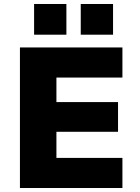

<svg xmlns="http://www.w3.org/2000/svg" viewBox="-20 -943 702 963"><path d="M80 0V-705H594V-554H263V-431H572V-282H263V-151H594V0ZM385 -769V-923H547V-769ZM151 -769V-923H313V-769Z"/></svg>

Font: Nunito Sans 8pt Black
Style: Regular
Weight: 900
Version: Version 3.101;gftools[0.9.27]